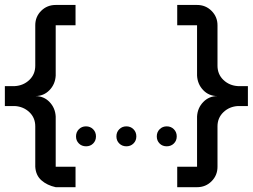

<svg xmlns="http://www.w3.org/2000/svg" viewBox="-20 -703 1040 790"><path d="M209.2 -682.6H290.8V-599H209.2V-391.8Q207.2 -356.4 183.6 -332.1Q160 -307.7 125.1 -307.7Q160.5 -307.7 183.8 -283.3Q207.2 -259 209.2 -223.6V-16.9H290.8V67.2H209.2Q173.8 59.5 150.5 39Q127.2 18.5 125.1 -16.9V-183.1Q125.1 -218.5 100.8 -241.5Q76.4 -264.6 41 -266.7H0V-348.7H41Q76.4 -350.8 100.8 -374.1Q125.1 -397.4 125.1 -432.8V-599Q125.1 -634.4 149.5 -658.5Q173.8 -682.6 209.2 -682.6ZM790.8 -682.6Q826.2 -682.6 850.5 -658.2Q874.9 -633.8 874.9 -599V-432.8Q874.9 -397.4 899.2 -374.1Q923.6 -350.8 959 -348.7H1000V-266.7H959Q923.6 -264.6 899.2 -241.3Q874.9 -217.9 874.9 -183.1V-16.9Q874.9 18.5 850.5 42.8Q826.2 67.2 790.8 67.2H709.2V-16.9H790.8V-223.6Q792.8 -259 816.4 -283.3Q840 -307.7 874.9 -307.7Q839.5 -307.7 816.2 -332.1Q792.8 -356.4 790.8 -391.8V-599H709.2Q709.2 -598.5 709.2 -682.6ZM500 -183.1Q517.4 -183.1 529.2 -171.3Q541 -159.5 541 -141.8Q541 -124.1 529.2 -112.6Q517.4 -101 500 -101Q482.6 -101 470.8 -112.6Q459 -124.1 459 -141.8Q459 -159.5 470.8 -171.3Q482.6 -183.1 500 -183.1ZM333.8 -183.1Q351.3 -183.1 363.1 -171.3Q374.9 -159.5 374.9 -141.8Q374.9 -124.1 363.3 -112.6Q351.8 -101 334.1 -101Q316.4 -101 304.6 -112.6Q292.8 -124.1 292.8 -141.8Q292.8 -159.5 304.6 -171.3Q316.4 -183.1 333.8 -183.1ZM666.2 -183.1Q683.6 -183.1 695.4 -171.3Q707.2 -159.5 707.2 -141.8Q707.2 -124.1 695.4 -112.6Q683.6 -101 665.9 -101Q648.2 -101 636.7 -112.6Q625.1 -124.1 625.1 -141.8Q625.1 -159.5 636.9 -171.3Q648.7 -183.1 666.2 -183.1Z"/></svg>

Font: FiraCode Nerd Font
Style: Regular
Weight: 400
Designer: Carrois Corporate, Edenspiekermann AG, Nikita Prokopov
Foundry: Carrois Corporate, Edenspiekermann AG, Nikita Prokopov
Version: Version 6.002;Nerd Fonts 2.2.2